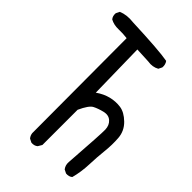

<svg xmlns="http://www.w3.org/2000/svg" viewBox="-238 -884 976 976"><g transform="rotate(45 250.0 -396.0)"><path d="M185.5 3.9 166 -5.9Q156.2 -17.6 154.3 -33.2L152.3 -713.9Q123 -717.8 90.8 -716.8Q58.6 -715.8 33.2 -729.5Q21.5 -743.2 23.4 -764.6L33.2 -784.2Q70.3 -799.8 117.2 -793.9Q313.5 -786.1 376 -774.4Q387.7 -758.8 385.7 -737.3L376 -717.8Q348.6 -702.1 313.5 -708L231.4 -711.9L237.3 -407.2Q270.5 -430.7 305.7 -439.5Q340.8 -448.2 375 -443.4Q409.2 -438.5 443.4 -405.3Q477.5 -372.1 481 -325.2Q484.4 -278.3 479 -229.5Q473.6 -180.7 471.7 -125.5Q469.7 -70.3 456.1 -19.5Q442.4 -7.8 420.9 -9.8L401.4 -19.5Q387.7 -37.1 389.6 -60.5Q405.3 -278.3 404.3 -308.6Q403.3 -338.9 383.8 -356.4Q364.3 -374 333 -366.2Q301.8 -358.4 280.3 -347.2Q258.8 -335.9 233.4 -280.3V-27.3L220.7 -5.9Q207 5.9 185.5 3.9Z"/></g></svg>

Font: JasonHandwriting1
Style: Regular
Weight: 400
Version: Version 1.48.20